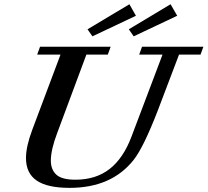

<svg xmlns="http://www.w3.org/2000/svg" viewBox="-20 -887 995 920"><path d="M422.9 -712.9 399.4 -746.6 600.1 -866.7 631.3 -811.5ZM620.6 -712.9 597.2 -746.6 797.4 -866.7 829.1 -811.5ZM313.5 13.2Q207.5 13.2 156 -21.7Q104.5 -56.6 104.5 -129.4Q104.5 -185.1 134.8 -265.6L270 -625.5H158.2L171.9 -663.1H510.3L496.6 -625.5H394L254.4 -250.5Q223.6 -169.4 223.6 -117.7Q223.6 -74.2 250 -50Q276.4 -25.9 341.3 -25.9Q439 -25.9 504.9 -77.1Q570.8 -128.4 609.9 -231.9L758.8 -625.5H647L660.6 -663.1H954.6L940.9 -625.5H837.9L736.8 -359.4Q668.5 -182.1 620.6 -121.1Q514.6 13.2 313.5 13.2Z"/></svg>

Font: Elstob 8pt SemiBold
Style: Italic
Weight: 600
Italic angle: -20°
Designer: Peter S. Baker
Version: Version 1.015